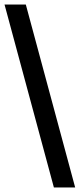

<svg xmlns="http://www.w3.org/2000/svg" viewBox="-20 -740 352 848"><path d="M218 88 0 -720H94L312 88Z"/></svg>

Font: Mukta Mahee
Style: Bold
Weight: 700
Designer: Shuchita Grover, Noopur Datye, Girish Dalvi, Yashodeep Gholap
Foundry: Ek Type
Version: Version 2.538;PS 1.000;hotconv 16.6.51;makeotf.lib2.5.65220;